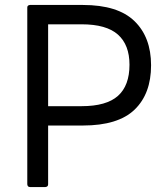

<svg xmlns="http://www.w3.org/2000/svg" viewBox="-20 -754 676 774"><path d="M163 0H101Q91 0 90 -11V-724Q90 -733 101 -734H314Q455 -734 522 -669Q589 -604 589 -491Q589 -376 522.5 -312Q456 -248 314 -248H174V-11Q174 -1 163 0ZM309 -326Q409 -326 455.5 -367.5Q502 -409 502 -493Q502 -573 455.5 -614.5Q409 -656 309 -656H174V-326Z"/></svg>

Font: YamahaIndonesia935. App
Style: Regular
Weight: 400
Designer: Dalton Maag Ltd
Foundry: Dalton Maag Ltd
Version: Version 1.002; January 01, 2024; Regular/Italic